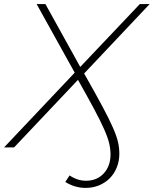

<svg xmlns="http://www.w3.org/2000/svg" viewBox="-44 -720 751 938"><path d="M321 -365 135 -700H178L348 -393L639 -700H687L367 -361Q421 -266 454.5 -203.5Q488 -141 507 -98Q526 -55 532.5 -26Q539 3 539 31Q539 67 526.5 98Q514 129 492 151Q470 173 440 185.5Q410 198 374 198Q322 198 275 169L296 137Q334 163 376 163Q430 163 463 127Q496 91 496 34Q496 9 489.5 -19Q483 -47 465.5 -87Q448 -127 417 -185Q386 -243 337 -330L25 0H-24Z"/></svg>

Font: Argentum Sans ExtraLight
Style: Italic
Weight: 200
Italic angle: -11°
Designer: Julieta Ulanovsky (font), Cristiano Sobral (main changes and remaster)
Foundry: Julieta Ulanovsky (font), Cristiano Sobral (main changes and remaster)
Version: Version 2.007;June 15, 2022;FontCreator 14.0.0.2814 64-bit; 